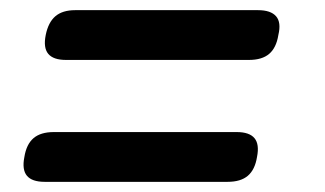

<svg xmlns="http://www.w3.org/2000/svg" viewBox="-20 -519 640 378"><path d="M68 -161Q43 -161 33 -173Q23 -185 28 -210Q32 -235 46 -247Q60 -259 86 -259H446Q471 -259 481 -247Q491 -235 486 -210Q482 -185 468 -173Q454 -161 428 -161ZM110 -401Q85 -401 75 -413Q65 -425 70 -450Q75 -475 89 -487Q103 -499 128 -499H488Q513 -499 523.5 -487Q534 -475 528 -450Q524 -425 510 -413Q496 -401 470 -401Z"/></svg>

Font: Maple Mono NL Medium
Style: Italic
Weight: 500
Italic angle: -10°
Monospace: yes
Designer: subframe7536
Version: Version 7.000